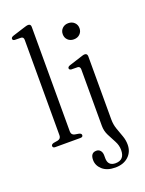

<svg xmlns="http://www.w3.org/2000/svg" viewBox="-175 -813 855 1130"><g transform="rotate(-20 252.0 -248.0)"><path d="M165.5 -712.5V-57.5Q165.5 -35.5 186.5 -31L212.5 -26.5Q227 -22.5 227 -12.5Q227 0 210.5 0H54Q38 0 38 -12.5Q38 -22 52.5 -26.5L79.5 -31Q100.5 -35.5 100.5 -57V-654.5Q100.5 -672.5 85 -674L45 -674.5Q32 -676 32 -686Q32 -695.5 47 -700.5L119.5 -723.5Q140.5 -730.5 148 -730.5Q165.5 -730.5 165.5 -712.5ZM374 -558.5Q351 -558.5 336.5 -572.8Q322 -587 322 -609Q322 -631 336.8 -645.2Q351.5 -659.5 374 -659.5Q397.5 -659.5 412.2 -645.2Q427 -631 427 -609Q427 -587.5 412.2 -573Q397.5 -558.5 374 -558.5ZM419 -40.5Q419 -8.5 429 20Q439 48.5 449 75.8Q459 103 459 131.5Q459 177 428 205.5Q397 234 345.5 234Q294 234 265.2 208.2Q236.5 182.5 236.5 147.5Q236.5 102.5 273 102.5Q288.5 102.5 298 114Q307.5 125.5 307.5 144.5V161.5Q307.5 210.5 355.5 210.5Q412 210 412 148Q412 119 397.5 92Q383 65 368.5 36.8Q354 8.5 354 -24V-377.5Q354 -395.5 338.5 -397L298.5 -397.5Q285.5 -399.5 285.5 -409Q285.5 -418.5 300.5 -423.5L372.5 -446.5Q383 -450 389.8 -452Q396.5 -454 402 -454Q419 -454 419 -435Z"/></g></svg>

Font: Fraunces 72pt Soft Light
Style: Regular
Weight: 300
Version: Version 1.000;[b76b70a41]